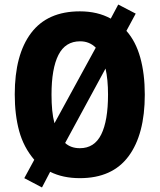

<svg xmlns="http://www.w3.org/2000/svg" viewBox="-20 -775 703 846"><path d="M618 -358Q618 -183 546.5 -86.5Q475 10 332 10Q257 10 201 -18L165 51L87 10L131 -71Q84 -126 64.5 -197.5Q45 -269 45 -359Q45 -534 117 -629.5Q189 -725 332 -725Q410 -725 468 -693L501 -755L578 -715L537 -639Q578 -593 598 -521.5Q618 -450 618 -358ZM207 -358Q207 -321 210 -289.5Q213 -258 220 -232L402 -565Q374 -593 333 -593Q268 -593 237.5 -533Q207 -473 207 -358ZM456 -358Q456 -425 445 -473L267 -145Q292 -122 332 -122Q396 -122 426 -182.5Q456 -243 456 -358Z"/></svg>

Font: Noto Sans Arabic UI Cn XBd
Style: Regular
Weight: 800
Width: 3
Designer: Monotype Design Team, Nadine Chahine and Nizar Qandah
Foundry: Monotype Imaging Inc.
Version: Version 2.010; ttfautohint (v1.8.4.7-5d5b)